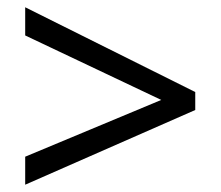

<svg xmlns="http://www.w3.org/2000/svg" viewBox="-20 -628 612 532"><path d="M49.8 -193.8 426.8 -351.1 49.8 -529.8V-607.9L521 -373V-323.2L49.8 -116.2Z"/></svg>

Font: Noto Sans Southeast Asian
Style: Regular
Weight: 400
Designer: Monotype Design Team
Foundry: Monotype Imaging Inc.
Version: Version 1.06 uh; ttfautohint (v1.4.1)